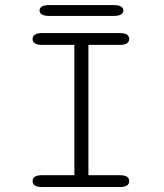

<svg xmlns="http://www.w3.org/2000/svg" viewBox="-20 -752 659 772"><path d="M149 0Q129.5 0 120.2 -6.2Q111 -12.5 111 -23.5Q111 -35.5 120.2 -41.5Q129.5 -47.5 149 -47.5H279V-571.5H149Q129.5 -571.5 120.2 -577.8Q111 -584 111 -595.5Q111 -606.5 120.2 -612.8Q129.5 -619 149 -619H461.5Q481.5 -619 490.5 -612.8Q499.5 -606.5 499.5 -595.5Q499.5 -584 490.5 -577.8Q481.5 -571.5 461.5 -571.5H335.5V-47.5H461.5Q481.5 -47.5 490.5 -41.5Q499.5 -35.5 499.5 -23.5Q499.5 -12.5 490.5 -6.2Q481.5 0 461.5 0ZM139 -710Q139 -720 148.5 -725.8Q158 -731.5 178 -731.5H437.5Q457 -731.5 466.5 -725.8Q476 -720 476 -710Q476 -699.5 466.5 -693.8Q457 -688 437.5 -688H178Q158 -688 148.5 -693.8Q139 -699.5 139 -710Z"/></svg>

Font: Sono Monospace Light
Style: Regular
Weight: 300
Version: Version 2.112